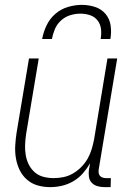

<svg xmlns="http://www.w3.org/2000/svg" viewBox="-20 -760 540 788"><path d="M186 8Q159 8 134.5 1Q110 -6 91 -22.5Q72 -39 61 -61.5Q50 -84 45.5 -109.5Q41 -135 42.5 -162Q44 -189 48 -215L99 -520H139L87 -209Q84 -188 83 -166.5Q82 -145 85.5 -124Q89 -103 98 -85Q107 -67 122 -53.5Q137 -40 157.5 -34.5Q178 -29 200 -29Q220 -29 240 -33Q260 -37 278.5 -47.5Q297 -58 313 -74Q329 -90 339.5 -108.5Q350 -127 356 -147Q362 -167 366 -187L421 -520H461L385 -64Q384 -57 385 -50Q386 -43 390.5 -38Q395 -33 402 -31Q409 -29 416 -29H435L434 8H409Q394 8 380 4Q366 0 356.5 -10Q347 -20 345 -34.5Q343 -49 345 -64L350 -90Q337 -68 320 -48.5Q303 -29 280.5 -16Q258 -3 234 2.5Q210 8 186 8ZM153 -600Q158 -628 171 -655.5Q184 -683 207 -703Q230 -723 259 -731.5Q288 -740 316 -740Q344 -740 370 -731.5Q396 -723 413 -703Q430 -683 434 -655.5Q438 -628 433 -600H393Q397 -621 394.5 -641Q392 -661 380.5 -676Q369 -691 350 -697.5Q331 -704 310 -704Q289 -704 268 -697.5Q247 -691 230.5 -676Q214 -661 205.5 -641Q197 -621 193 -600Z"/></svg>

Font: Iosevka Term Curly Extralight
Style: Italic
Weight: 200
Italic angle: -9°
Designer: Belleve Invis
Foundry: Belleve Invis
Version: Version 32.3.0